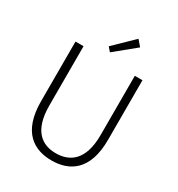

<svg xmlns="http://www.w3.org/2000/svg" viewBox="-220 -1087 1146 1239"><g transform="rotate(30 352.5 -467.5)"><path d="M352 13C483 13 602 -55 602 -285V-729H545V-288C545 -98 455 -41 352 -41C251 -41 163 -98 163 -288V-729H103V-285C103 -55 221 13 352 13ZM330 -780 483 -905 446 -948 304 -810Z"/></g></svg>

Font: Genne Gothic Light
Style: Regular
Weight: 300
Designer: Ryoko NISHIZUKA (kana & ideographs); Paul D. Hunt (Latin, Greek & Cyrillic); Wenlong ZHANG (bopomofo); Sandoll Communica
Foundry: Adobe Systems Incorporated
Version: Version 1.004;PS 1.004;hotconv 16.6.51;makeotf.lib2.5.65220